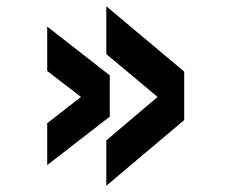

<svg xmlns="http://www.w3.org/2000/svg" viewBox="-20 -640 740 614"><path d="M320 -620V-467L484 -330L320 -191V-46L569 -256V-411ZM131 -112 331 -267V-399L131 -555V-413L239 -330L131 -246Z"/></svg>

Font: Martian Mono Std Md
Style: Regular
Weight: 500
Monospace: yes
Designer: Roman Shamin
Foundry: Evil Martians
Version: Version 1.000